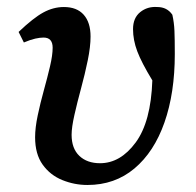

<svg xmlns="http://www.w3.org/2000/svg" viewBox="-20 -513 559 547"><path d="M229 14Q192 14 157.5 0Q123 -14 101.5 -44Q80 -74 80 -122Q80 -149 87.5 -184.5Q95 -220 105 -256Q115 -292 122.5 -324Q130 -356 130 -377Q130 -406 104 -406Q94 -406 80.5 -403Q67 -400 48 -392L33 -422Q75 -462 103.5 -477.5Q132 -493 162 -493Q199 -493 218.5 -471Q238 -449 238 -409Q238 -380 230 -341Q222 -302 211 -261.5Q200 -221 192 -185.5Q184 -150 184 -129Q184 -90 206 -69Q228 -48 265 -48Q323 -48 366.5 -107Q410 -166 414 -284Q383 -335 371 -367Q359 -399 359 -430Q359 -462 379.5 -478.5Q400 -495 428 -493Q456 -493 471 -471Q476 -449 477 -425Q478 -401 478 -359Q478 -248 448.5 -164Q419 -80 363 -33Q307 14 229 14Z"/></svg>

Font: Source Serif 4 Semibold
Style: Italic
Weight: 600
Italic angle: -12°
Designer: Frank Grießhammer
Foundry: Adobe
Version: Version 4.005;hotconv 1.1.0;makeotfexe 2.6.0